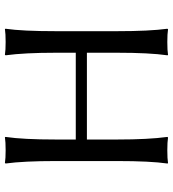

<svg xmlns="http://www.w3.org/2000/svg" viewBox="18 -706 691 766"><g transform="rotate(-90 363.0 -322.5)"><path d="M536.1 -444.8Q536.1 -569.8 525.9 -645L527.8 -647.9Q545.9 -645 579.1 -645Q612.3 -645 630.9 -647.9L631.8 -645Q622.1 -578.6 622.1 -444.8V-200.2Q622.1 -71.3 631.8 0L629.9 2.9Q611.3 0 579.1 0Q544.9 0 526.9 2.9L525.9 0Q536.1 -71.3 536.1 -200.2V-320.8H189.9V-200.2Q189.9 -75.2 200.2 0L198.2 2.9Q179.7 0 147 0Q113.3 0 95.2 2.9L94.2 0Q104 -67.9 104 -200.2V-444.8Q104 -573.7 94.2 -645L96.2 -647.9Q114.3 -645 147 -645Q180.7 -645 199.2 -647.9L200.2 -645Q189.9 -575.2 189.9 -444.8V-365.2H536.1Z"/></g></svg>

Font: Linux Biolinum G
Style: Regular
Weight: 400
Designer: Philipp H. Poll
Foundry: Philipp H. Poll
Version: Version 1.1.0 ; ttfautohint (v1.6)